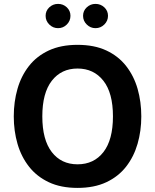

<svg xmlns="http://www.w3.org/2000/svg" viewBox="-20 -940 780 966"><path d="M370.1 -714.4Q454.6 -714.4 515.1 -686Q575.7 -657.7 614.7 -607.7Q653.8 -557.6 672.4 -492.7Q690.9 -427.7 690.9 -354.5Q690.9 -281.2 672.1 -216.3Q653.3 -151.4 614.5 -101.6Q575.7 -51.8 514.9 -23.2Q454.1 5.4 370.1 5.4Q286.1 5.4 225.6 -23.2Q165 -51.8 126 -101.6Q86.9 -151.4 68.1 -216.3Q49.3 -281.2 49.3 -354.5Q49.3 -427.7 67.9 -492.7Q86.4 -557.6 125.5 -607.7Q164.6 -657.7 225.3 -686Q286.1 -714.4 370.1 -714.4ZM370.1 -595.2Q288.6 -595.2 240.7 -533.7Q192.9 -472.2 192.9 -354.5Q192.9 -236.8 240.5 -175Q288.1 -113.3 370.1 -113.3Q452.6 -113.3 500.5 -175Q548.3 -236.8 548.3 -354.5Q548.3 -472.7 500 -533.9Q451.7 -595.2 370.1 -595.2ZM209.5 -860.4Q209.5 -885.7 228 -903.1Q246.6 -920.4 272 -920.4Q297.9 -920.4 316.2 -903.1Q334.5 -885.7 334.5 -860.4Q334.5 -835 316.2 -816.7Q297.9 -798.3 272 -798.3Q246.6 -798.3 228 -816.7Q209.5 -835 209.5 -860.4ZM397.9 -860.4Q397.9 -885.7 416.5 -903.1Q435.1 -920.4 460.4 -920.4Q486.3 -920.4 504.9 -903.1Q523.4 -885.7 523.4 -860.4Q523.4 -835 504.9 -816.7Q486.3 -798.3 460.4 -798.3Q435.1 -798.3 416.5 -816.7Q397.9 -835 397.9 -860.4Z"/></svg>

Font: Estedad-FD Bold
Style: Regular
Weight: 700
Designer: Amin Abedi
Version: Version 7.3